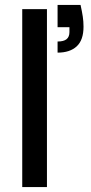

<svg xmlns="http://www.w3.org/2000/svg" viewBox="-20 -757 368 777"><path d="M70 0V-720H170V0ZM213 -544V-589Q238 -589 249.5 -598.5Q261 -608 261 -627V-647H213V-737H306Q312 -710 315 -690Q318 -670 318 -649Q318 -595 290.5 -569.5Q263 -544 213 -544Z"/></svg>

Font: DM Sans 11pt Medium
Style: Regular
Weight: 500
Version: Version 4.004;gftools[0.9.30]